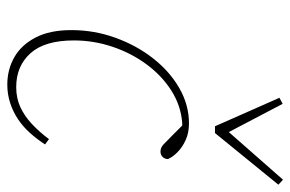

<svg xmlns="http://www.w3.org/2000/svg" viewBox="-158 -644 814 539"><g transform="rotate(90 249.5 -375.0)"><path d="M218 12Q176 12 141.5 -7.5Q107 -27 86 -67Q65 -107 65 -168Q65 -232 86.5 -291.5Q108 -351 144.5 -397.5Q181 -444 228 -471Q275 -498 327 -498Q353 -498 373 -489Q393 -480 407 -466.5Q421 -453 427 -439Q427 -430 421 -424Q415 -418 406 -418Q395 -418 386 -426.5Q377 -435 360 -452L329 -483H345V-479H325Q276 -475 234 -448Q192 -421 160.5 -378Q129 -335 111.5 -282.5Q94 -230 94 -175Q94 -93 130 -53Q166 -13 225 -13Q256 -13 281 -24.5Q306 -36 328.5 -57Q351 -78 371 -105L386 -94Q371 -71 353.5 -51.5Q336 -32 315 -18Q294 -4 269.5 4Q245 12 218 12ZM272 -761 358 -597H340L485 -762L499 -749L354 -571H335L255 -752Z"/></g></svg>

Font: Source Serif 4 ExtraLight
Style: Italic
Weight: 250
Italic angle: -12°
Designer: Frank Grießhammer
Foundry: Adobe Systems Incorporated
Version: Version 4.004;hotconv 1.0.116;makeotfexe 2.5.65601